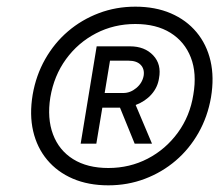

<svg xmlns="http://www.w3.org/2000/svg" viewBox="-20 -732 666 576"><path d="M305 -176Q245 -176 198.5 -196Q152 -216 121.5 -252.5Q91 -289 79.5 -338.5Q68 -388 78 -448Q88 -506 115.5 -554.5Q143 -603 184 -638Q225 -673 276.5 -692.5Q328 -712 386 -712Q446 -712 492.5 -692Q539 -672 569.5 -635.5Q600 -599 611.5 -549.5Q623 -500 613 -440Q603 -382 575.5 -333.5Q548 -285 507 -250Q466 -215 414.5 -195.5Q363 -176 305 -176ZM305 -228Q369 -228 423 -256Q477 -284 513.5 -334Q550 -384 560 -448Q571 -512 552.5 -559.5Q534 -607 491.5 -633.5Q449 -660 386 -660Q322 -660 268 -632Q214 -604 178 -554.5Q142 -505 131 -440Q121 -377 139 -329Q157 -281 199.5 -254.5Q242 -228 305 -228ZM222 -301 270 -593H370Q414 -593 439.5 -566Q465 -539 457 -497Q453 -470 434.5 -449Q416 -428 387 -417L436 -301H384L340 -409H287L269 -301ZM294 -453H350Q371 -453 389 -468Q407 -483 411 -505Q414 -525 402 -537.5Q390 -550 365 -550H310Z"/></svg>

Font: Figtree Light Light
Style: Italic
Weight: 300
Italic angle: -9.5°
Version: Version 2.000